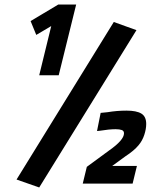

<svg xmlns="http://www.w3.org/2000/svg" viewBox="-20 -810 673 847"><path d="M239 -478H153L206 -695L140 -656L115 -717L237 -790H316ZM153 17 53 -18 482 -713 582 -677ZM565 0H345L363 -74L461 -146Q527 -192 527 -222Q527 -233 517 -236.5Q507 -240 490 -240Q462 -240 419 -233L408 -232L424 -312L454 -315Q496 -322 538 -322Q582 -322 603.5 -309Q625 -296 625 -263Q625 -241 616.5 -215Q608 -189 591 -169Q571 -145 534 -121L475 -78H584Z"/></svg>

Font: Storia Sans SemiBold
Style: Italic
Weight: 600
Italic angle: -13°
Designer: Campivisivi
Foundry: Accademia di Belle Arti di Urbino and students of MA course of Visual design
Version: Version 60.001;May 25, 2020;FontCreator 12.0.0.2522 64-bit